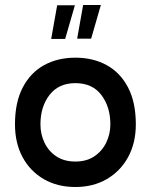

<svg xmlns="http://www.w3.org/2000/svg" viewBox="-20 -736 604 769"><path d="M282 13Q210 13 155.5 -18.5Q101 -50 70.5 -106.5Q40 -163 40 -238Q40 -326 71 -385.5Q102 -445 156.5 -475Q211 -505 282 -505Q353 -505 407.5 -475Q462 -445 493 -385.5Q524 -326 524 -238Q524 -163 493 -106.5Q462 -50 407.5 -18.5Q353 13 282 13ZM282 -89Q327 -89 358 -110Q389 -131 405.5 -165Q422 -199 422 -238Q422 -308 386 -355.5Q350 -403 282 -403Q215 -403 178.5 -356Q142 -309 142 -238Q142 -198 158.5 -164Q175 -130 206 -109.5Q237 -89 282 -89ZM185 -580H241L280 -715H209ZM289 -581H345L384 -716H313Z"/></svg>

Font: Kulim Park SemiBold
Style: Regular
Weight: 600
Designer: Noponies / Dale Sattler
Foundry: Noponies
Version: Version 1.000; ttfautohint (v1.8.3)